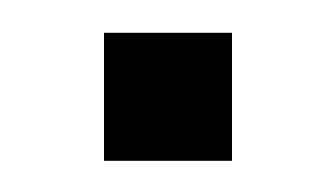

<svg xmlns="http://www.w3.org/2000/svg" viewBox="-20 -476 210 120"><path d="M45 -375.5V-455.5H125V-375.5Z"/></svg>

Font: Big Shoulders Text Thin SemiBold
Style: Regular
Weight: 600
Version: Version 2.002